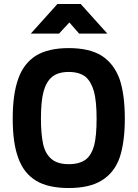

<svg xmlns="http://www.w3.org/2000/svg" viewBox="-20 -934 692 966"><path d="M326 12Q432 12 493 -27Q555 -65 582 -141Q608 -219 608 -337Q608 -460 581 -538Q552 -615 491 -654Q429 -692 326 -692Q223 -692 161 -654Q99 -615 72 -538Q44 -461 44 -337Q44 -214 72 -139Q99 -63 161 -25Q222 12 326 12ZM326 -108Q270 -108 239 -134Q208 -160 197 -209Q186 -261 186 -337Q186 -424 199 -473Q213 -524 243 -548Q273 -572 326 -572Q378 -572 410 -548Q439 -523 453 -473Q466 -424 466 -337Q466 -252 454 -203Q440 -153 411 -131Q379 -108 326 -108ZM269 -914 135 -765H277L329 -821L378 -765H520L386 -914Z"/></svg>

Font: Online Auction - Bold
Style: Bold
Weight: 500
Designer: Mohamed Mostafa, the designer of Online Auction
Foundry: Kief Type Foundry
Version: ""